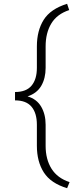

<svg xmlns="http://www.w3.org/2000/svg" viewBox="-20 -839 410 1010"><path d="M174 -72V-183Q174 -244 146 -277.5Q118 -311 59 -311V-355Q118 -355 146 -388.5Q174 -422 174 -482V-595Q174 -678 210 -735Q246 -792 333 -819L344 -786Q280 -765 250 -715.5Q220 -666 220 -595V-482Q220 -427 197 -387.5Q174 -348 125 -332Q173 -318 196.5 -278Q220 -238 220 -183V-72Q220 -1 251 48.5Q282 98 346 119L333 151Q247 125 210.5 68Q174 11 174 -72Z"/></svg>

Font: Freesentation 2 ExtraLight
Style: Regular
Weight: 260
Designer: glyphs from Roboto by Christian Robertson / Hangul glyphs from Noto Sans CJK(Source Han Sans) by Jang Soo-young and Kang
Foundry: PT&
Version: Version 2.001